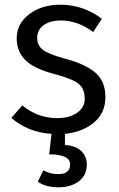

<svg xmlns="http://www.w3.org/2000/svg" viewBox="-20 -558 506 816"><path d="M428 -146Q428 -78 379.5 -37.5Q331 3 256 11V58Q304 62 326.5 85Q349 108 349 141Q349 187 315 212.5Q281 238 229 238Q173 238 141 214L164 166Q194 182 227 182Q278 182 278 141Q278 98 189 98L199 11Q98 4 28 -57L75 -110Q140 -56 223 -56Q275 -56 307.5 -78.5Q340 -101 340 -138Q340 -181 314 -202Q288 -223 209 -244Q125 -266 88 -302.5Q51 -339 51 -396Q51 -457 104 -497.5Q157 -538 237 -538Q334 -538 413 -478L376 -422Q310 -471 240 -471Q193 -471 165.5 -451Q138 -431 138 -397Q138 -364 163.5 -345.5Q189 -327 255 -309Q343 -286 385.5 -249Q428 -212 428 -146Z"/></svg>

Font: FiraSans
Style: Regular
Weight: 350
Designer: Carrois Corporate & Edenspiekermann AG
Foundry: Carrois Corporate GbR & Edenspiekermann AG
Version: Version 3.106;PS 003.106;hotconv 1.0.70;makeotf.lib2.5.58329